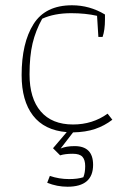

<svg xmlns="http://www.w3.org/2000/svg" viewBox="-20 -492 484 728"><path d="M159 201 169 175Q204 187 242 187Q275 187 296 180Q303 163 303 138Q303 114 292.5 102.5Q282 91 256 91Q227 91 208 97L181 70L233 9Q148 2 105 -54Q62 -110 62 -207Q62 -329 107 -400.5Q152 -472 253 -472Q320 -472 378 -437V-418Q378 -378 369 -352H353L348 -432Q304 -442 250 -442Q186 -442 140 -421Q115 -376 103.5 -327.5Q92 -279 92 -210Q92 -119 134.5 -69.5Q177 -20 257 -20Q331 -20 388 -61L406 -38Q376 -15 340.5 -3Q305 9 257 10L210 71Q231 62 263 62Q333 62 333 133Q333 216 236 216Q196 216 159 201Z"/></svg>

Font: Athiti ExtraLight
Style: Regular
Weight: 275
Designer: CadsonDemak Team
Foundry: CadsonDemak
Version: Version 1.033